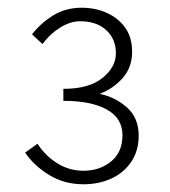

<svg xmlns="http://www.w3.org/2000/svg" viewBox="-20 -913 440 497"><path d="M196 -436Q146 -436 106.5 -460.5Q67 -485 45 -518L77 -541Q97 -510 128 -490.5Q159 -471 196 -471Q238 -471 267.5 -495Q297 -519 297 -563Q297 -607 256.5 -629.5Q216 -652 144 -652V-683Q210 -683 245 -711Q280 -739 280 -775Q280 -812 255 -835Q230 -858 187 -858Q162 -858 135.5 -841.5Q109 -825 90 -799L63 -824Q85 -853 117.5 -873Q150 -893 191 -893Q228 -893 258 -879Q288 -865 305 -840Q322 -815 322 -779Q322 -739 298 -711.5Q274 -684 238 -670Q278 -662 308.5 -635Q339 -608 339 -562Q339 -523 320 -494.5Q301 -466 268.5 -451Q236 -436 196 -436Z"/></svg>

Font: Noto Sans TC ExtraLight
Style: Regular
Weight: 250
Designer: Ryoko NISHIZUKA  (kana, bopomofo & ideographs); Paul D. Hunt (Latin, Greek & Cyrillic); Sandoll Communications , Soo-you
Foundry: Adobe
Version: Version 2.004-H2;hotconv 1.0.118;makeotfexe 2.5.65603